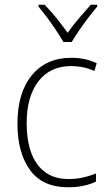

<svg xmlns="http://www.w3.org/2000/svg" viewBox="-20 -784 457 814"><path d="M269 10Q160 10 107 -63.5Q54 -137 54 -260Q54 -391 115 -465Q176 -539 282 -539Q342 -539 390 -516L380 -483Q356 -494 331 -499Q306 -504 282 -504Q193 -504 143 -439.5Q93 -375 93 -261Q93 -192 111.5 -139Q130 -86 169.5 -55.5Q209 -25 271 -25Q302 -25 331.5 -31.5Q361 -38 387 -49V-14Q364 -3 334 3.5Q304 10 269 10ZM249 -606Q236 -628 217.5 -656Q199 -684 179 -710.5Q159 -737 143 -756V-764H169Q194 -739 220 -706.5Q246 -674 267 -645Q288 -675 313.5 -705Q339 -735 365 -764H392V-756Q375 -736 354.5 -709Q334 -682 315.5 -655Q297 -628 284 -606Z"/></svg>

Font: Noto Sans Khmer UI SemiCondensed ExtraLight
Style: Regular
Weight: 200
Width: 4
Designer: Danh Hong and the Monotype Design Team
Foundry: Monotype Imaging Inc.
Version: Version 2.002; ttfautohint (v1.8.4.7-5d5b)